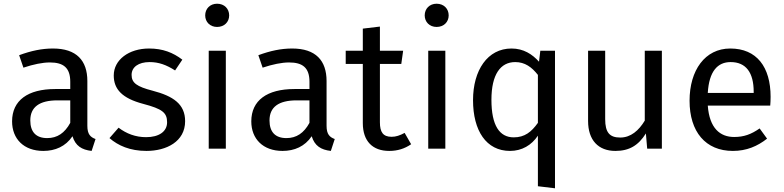

<svg xmlns="http://www.w3.org/2000/svg" viewBox="-20 -800 4217 1033"><path d="M45 -147C45 -53 108 12 213 12C277 12 333 -12 370 -67C386 -15 420 6 473 12L494 -52C467 -62 450 -77 450 -123V-364C450 -474 392 -539 265 -539C206 -539 148 -527 83 -503L106 -436C160 -454 209 -464 248 -464C321 -464 358 -436 358 -360V-321H277C130 -321 45 -260 45 -147ZM143 -152C143 -224 192 -260 289 -260H358V-139C328 -84 288 -57 234 -57C174 -57 143 -90 143 -152Z M569 -57C615 -17 679 12 768 12C875 12 976 -38 976 -148C976 -240 912 -283 801 -312C716 -334 688 -354 688 -397C688 -439 725 -466 785 -466C834 -466 875 -451 922 -421L961 -479C911 -517 856 -539 782 -539C673 -539 592 -478 592 -394C592 -320 637 -271 751 -241C853 -214 879 -194 879 -142C879 -92 835 -62 766 -62C709 -62 660 -81 618 -113Z M1195 0V-527H1103V0ZM1084 -717C1084 -682 1110 -655 1148 -655C1187 -655 1213 -682 1213 -717C1213 -753 1187 -780 1148 -780C1110 -780 1084 -753 1084 -717Z M1332 -147C1332 -53 1395 12 1500 12C1564 12 1620 -12 1657 -67C1673 -15 1707 6 1760 12L1781 -52C1754 -62 1737 -77 1737 -123V-364C1737 -474 1679 -539 1552 -539C1493 -539 1435 -527 1370 -503L1393 -436C1447 -454 1496 -464 1535 -464C1608 -464 1645 -436 1645 -360V-321H1564C1417 -321 1332 -260 1332 -147ZM1430 -152C1430 -224 1479 -260 1576 -260H1645V-139C1615 -84 1575 -57 1521 -57C1461 -57 1430 -90 1430 -152Z M1932 -456V-138C1932 -40 1985 12 2074 12C2119 12 2157 0 2192 -24L2157 -85C2131 -71 2110 -64 2087 -64C2041 -64 2024 -89 2024 -142V-456H2139L2149 -527H2024V-657L1932 -646V-527H1840V-456Z M2376 0V-527H2284V0ZM2265 -717C2265 -682 2291 -655 2329 -655C2368 -655 2394 -682 2394 -717C2394 -753 2368 -780 2329 -780C2291 -780 2265 -753 2265 -717Z M2724 12C2788 12 2840 -19 2874 -70V202L2966 213V-527H2887L2880 -468C2844 -508 2797 -539 2732 -539C2603 -539 2525 -422 2525 -261C2525 -97 2596 12 2724 12ZM2752 -466C2804 -466 2841 -439 2874 -397V-139C2839 -90 2803 -61 2744 -61C2668 -61 2624 -124 2624 -263C2624 -400 2673 -466 2752 -466Z M3144 -527V-149C3144 -46 3199 12 3291 12C3366 12 3415 -18 3455 -82L3462 0H3541V-527H3449V-151C3417 -98 3374 -60 3317 -60C3260 -60 3236 -87 3236 -159V-527Z M3923 12C3996 12 4055 -13 4107 -54L4067 -109C4021 -77 3982 -63 3930 -63C3854 -63 3797 -110 3788 -232H4124C4125 -244 4126 -261 4126 -279C4126 -440 4051 -539 3909 -539C3773 -539 3690 -422 3690 -258C3690 -91 3776 12 3923 12ZM3911 -466C3994 -466 4035 -409 4035 -306V-300H3788C3795 -417 3841 -466 3911 -466Z"/></svg>

Font: FiraGO Unicode
Style: Regular
Weight: 400
Designer: bBox Type
Foundry: bBox Type GmbH
Version: Version 1.001;PS 001.001;hotconv 1.0.88;makeotf.lib2.5.64775